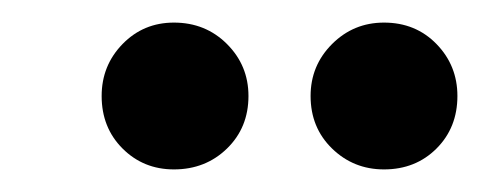

<svg xmlns="http://www.w3.org/2000/svg" viewBox="-20 -729 425 170"><path d="M134 -579Q107 -579 88.5 -597.5Q70 -616 70 -644Q70 -671 88.5 -690Q107 -709 134 -709Q162 -709 181 -690Q200 -671 200 -644Q200 -616 181 -597.5Q162 -579 134 -579ZM320 -579Q293 -579 274 -597.5Q255 -616 255 -644Q255 -671 274 -690Q293 -709 320 -709Q348 -709 366.5 -690Q385 -671 385 -644Q385 -616 366.5 -597.5Q348 -579 320 -579Z"/></svg>

Font: DM Sans 12pt ExtraBold
Style: Italic
Weight: 800
Italic angle: -10°
Version: Version 4.004;gftools[0.9.30]